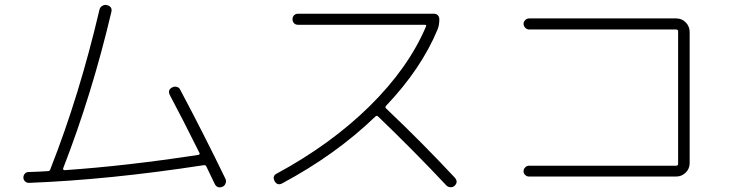

<svg xmlns="http://www.w3.org/2000/svg" viewBox="-20 -765 3040 797"><path d="M99.6 -5.9Q90.8 -5.9 84 -12.2Q77.1 -18.6 77.1 -27.8Q77.1 -37.1 83 -43.9Q88.9 -50.8 97.7 -50.8Q153.3 -52.7 179.7 -54.7Q186.5 -54.7 189.5 -63.5Q189.5 -64.5 190.4 -66.4Q309.6 -369.1 392.6 -723.6Q394.5 -734.4 403.8 -740.2Q413.1 -746.1 422.9 -744.1Q447.3 -738.3 442.4 -715.8Q361.3 -372.1 242.2 -66.4Q240.2 -59.6 248 -58.6Q504.9 -76.2 803.7 -122.1Q811.5 -124 807.6 -130.9Q736.3 -274.4 684.6 -371.1Q674.8 -392.6 695.3 -402.3Q704.1 -407.2 714.4 -404.3Q724.6 -401.4 728.5 -391.6Q824.2 -211.9 916 -22.5Q919.9 -13.7 916.5 -3.9Q913.1 5.9 904.3 9.8Q881.8 19.5 871.1 -2Q837.9 -71.3 836.9 -73.2Q834 -81.1 824.2 -79.1Q431.6 -18.6 99.6 -5.9Z M1151.4 -3.9Q1131.8 6.8 1120.1 -12.7Q1109.4 -34.2 1127.9 -43.9Q1353.5 -166 1514.2 -324.2Q1674.8 -482.4 1748 -654.3Q1752 -662.1 1743.2 -662.1H1216.8Q1207 -662.1 1200.7 -668.5Q1194.3 -674.8 1194.3 -685.1Q1194.3 -695.3 1200.7 -701.7Q1207 -708 1216.8 -708H1781.2Q1791 -708 1797.4 -701.7Q1803.7 -695.3 1803.7 -684.6Q1803.7 -660.2 1795.9 -641.6Q1728.5 -479.5 1583 -326.2Q1577.1 -320.3 1583 -314.5Q1732.4 -172.9 1867.2 -28.3Q1883.8 -9.8 1867.2 5.9Q1860.4 12.7 1850.1 12.2Q1839.8 11.7 1833 4.9Q1702.1 -134.8 1549.8 -281.2Q1543.9 -287.1 1538.1 -281.2Q1374 -123 1151.4 -3.9Z M2786.1 -77.1Q2794.9 -77.1 2794.9 -85V-634.8Q2794.9 -642.6 2786.1 -642.6H2175.8Q2167 -642.6 2160.2 -649.9Q2153.3 -657.2 2153.3 -666Q2153.3 -674.8 2160.2 -681.6Q2167 -688.5 2175.8 -688.5H2787.1Q2810.5 -688.5 2826.7 -671.9Q2842.8 -655.3 2842.8 -631.8V-87.9Q2842.8 -64.5 2826.2 -48.3Q2809.6 -32.2 2787.1 -32.2H2175.8Q2167 -32.2 2160.2 -38.6Q2153.3 -44.9 2153.3 -54.2Q2153.3 -63.5 2160.2 -70.3Q2167 -77.1 2175.8 -77.1Z"/></svg>

Font: Rounded-X Mgen+ 1mn light
Style: Regular
Weight: 200
Designer: [Source Han Sans]
Ryoko NISHIZUKA  (kana & ideographs); Paul D. Hunt (Latin, Greek & Cyrillic); Wenlong ZHANG  (bopomofo
Version: Version 1.059.20150602